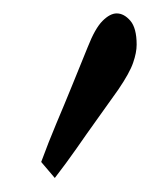

<svg xmlns="http://www.w3.org/2000/svg" viewBox="-20 -798 221 282"><path d="M40.5 -560.1Q51.3 -589.4 62.7 -616.5Q74.2 -643.6 85.7 -671.9Q97.2 -700.2 108.9 -729Q119.6 -756.3 130.6 -767.3Q141.6 -778.3 151.4 -778.3Q162.1 -778.3 171.4 -767.6Q180.7 -756.8 180.7 -732.4Q180.7 -720.7 175.5 -705.8Q170.4 -690.9 153.8 -666.5Q138.7 -645 123 -623.3Q107.4 -601.6 92.3 -579.8Q77.1 -558.1 60.5 -536.6Z"/></svg>

Font: Scarab Serif
Style: Regular
Weight: 400
Designer: John Roberts
Foundry: Scarab
Version: 1.0